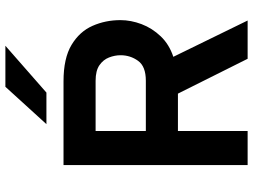

<svg xmlns="http://www.w3.org/2000/svg" viewBox="-136 -826 961 730"><g transform="rotate(-90 345.0 -460.5)"><path d="M83 0V-700H401.5Q489 -700 539.8 -669.5Q590.5 -639 612.2 -589.8Q634 -540.5 634 -483.5Q634 -444 618.8 -403.5Q603.5 -363 572.5 -330.5Q541.5 -298 494.5 -282.5L632.5 0H487L354.5 -265H212.5V0ZM212.5 -387H403.5Q458 -387 479.2 -416.5Q500.5 -446 500.5 -483Q500.5 -505 492 -527Q483.5 -549 462.5 -563.5Q441.5 -578 403.5 -578H212.5ZM238.5 -765 380.5 -921H536.5L358.5 -765Z"/></g></svg>

Font: Overpass
Style: Bold
Weight: 700
Designer: Delve Withrington, Dave Bailey, Thomas Jockin
Foundry: Delve Fonts LLC
Version: Version 4.000; ttfautohint (v1.8.3)